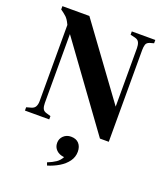

<svg xmlns="http://www.w3.org/2000/svg" viewBox="-164 -771 984 1144"><g transform="rotate(20 328.0 -199.0)"><path d="M35 0V-21L64 -29Q83 -34 90.5 -48Q98 -62 98 -82V-566Q89 -585 82.5 -594.5Q76 -604 69 -611Q62 -618 50 -627L32 -640V-661H203L535 -207V-578Q535 -598 528.5 -613Q522 -628 502 -633L472 -640V-661H621V-640L596 -633Q577 -627 572.5 -612.5Q568 -598 568 -578V4H512L131 -520V-83Q131 -62 137 -48Q143 -34 162 -29L189 -21V0ZM271 263 264 245Q296 232 316.5 218Q337 204 349 181Q318 178 299.5 160Q281 142 281 115Q281 88 300 70Q319 52 347 52Q380 52 397.5 71.5Q415 91 415 123Q415 157 395 184.5Q375 212 342.5 231.5Q310 251 271 263Z"/></g></svg>

Font: DeepMind Serif Text
Style: Regular
Weight: 400
Designer: Frank Grießhammer / Modifications: Colophon Foundry
Foundry: Colophon Foundry
Version: Version 5.003; ttfautohint (v1.8.2)